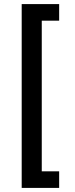

<svg xmlns="http://www.w3.org/2000/svg" viewBox="-20 -780 364 938"><path d="M269 138H86V-760H269V-679H184V57H269Z"/></svg>

Font: IBM Plex Sans Medium
Style: Regular
Weight: 500
Designer: Mike Abbink, Paul van der Laan, Pieter van Rosmalen
Foundry: Bold Monday
Version: Version 3.201